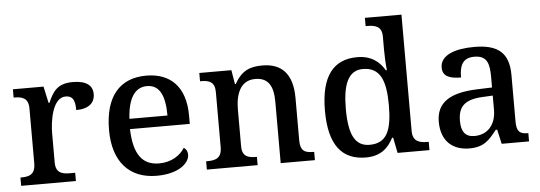

<svg xmlns="http://www.w3.org/2000/svg" viewBox="-50 -906 2987 1062"><g transform="rotate(-5 1444.0 -375.0)"><path d="M29 0H333V-46H303C261 -46 225 -54 225 -113V-275C225 -342 244 -471 317 -471C356 -471 369 -446 369 -391C440 -391 473 -423 473 -471C473 -519 438 -547 363 -547C277 -547 251 -504 225 -444H220L200 -536H30V-490H33C77 -490 112 -481 112 -422V-118C112 -55 77 -46 32 -46H29Z M781 10C906 10 964 -46 964 -92C964 -110 955 -125 943 -131C919 -91 869 -57 800 -57C709 -57 660 -118 656 -260H988V-307C988 -466 905 -547 771 -547C624 -547 540 -452 540 -264C540 -91 628 10 781 10ZM869 -317H658C664 -429 702 -489 770 -489C843 -489 869 -422 869 -317Z M1060 0H1342V-46H1338C1294 -46 1260 -54 1260 -112V-316C1260 -401 1287 -476 1370 -476C1444 -476 1470 -426 1470 -340V0H1660V-46H1656C1611 -46 1583 -55 1583 -117V-352C1583 -488 1521 -547 1416 -547C1353 -547 1302 -533 1261 -458H1256L1243 -536H1065V-490H1070C1114 -490 1147 -481 1147 -423V-117C1147 -55 1111 -46 1066 -46H1060Z M1943 10C2021 10 2066 -27 2096 -86H2102L2119 0H2296V-46H2289C2245 -46 2207 -55 2207 -114V-760H2004V-714H2012C2056 -714 2094 -706 2094 -648V-575C2094 -543 2096 -496 2100 -461H2094C2065 -511 2019 -547 1942 -547C1811 -547 1739 -460 1739 -267C1739 -75 1811 10 1943 10ZM1969 -58C1887 -58 1855 -127 1855 -267C1855 -404 1887 -479 1968 -479C2064 -479 2094 -404 2094 -268C2094 -126 2064 -58 1969 -58Z M2517 10C2598 10 2628 -25 2671 -80H2679L2697 0H2849V-46H2845C2800 -46 2784 -62 2784 -117V-375C2784 -501 2720 -547 2592 -547C2488 -547 2403 -519 2403 -449C2403 -402 2438 -385 2505 -385C2505 -447 2520 -493 2588 -493C2661 -493 2671 -444 2671 -373V-315L2588 -312C2436 -307 2361 -258 2361 -151C2361 -41 2428 10 2517 10ZM2551 -56C2501 -56 2478 -86 2478 -146C2478 -222 2511 -262 2613 -267L2671 -270V-191C2671 -108 2624 -56 2551 -56Z"/></g></svg>

Font: Noto Naskh Arabic UI Medium
Style: Regular
Weight: 500
Designer: Monotype Design Team, David Williams, Mohamad Dakak and Nizar Qandah
Foundry: Monotype Imaging Inc.
Version: Version 2.014